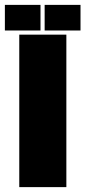

<svg xmlns="http://www.w3.org/2000/svg" viewBox="-62 -767 350 787"><path d="M268 -642V-747H121V-642ZM104 -642V-747H-42V-642ZM210 0V-625H17V0Z"/></svg>

Font: Blinker Headline
Style: Regular
Weight: 900
Width: 4
Designer: Juergen Huber
Foundry: supertype
Version: Version 1.015;PS 1.15;hotconv 1.0.88;makeotf.lib2.5.647800